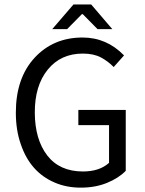

<svg xmlns="http://www.w3.org/2000/svg" viewBox="-20 -838 657 870"><path d="M474.1 -271H335V-339.8H549.8V-64Q517.6 -30.8 464.8 -9.3Q412.1 12.2 347.7 12.2Q282.2 12.7 228 -10.7Q116.7 -58.1 74.2 -184.6Q51.8 -248 51.8 -327.6Q51.8 -483.9 136.7 -576.2Q221.7 -668 354 -668Q463.4 -668 542 -586.9L495.1 -534.2Q470.2 -560.1 437.5 -577.6Q404.8 -595.2 355 -595.2Q255.4 -595.2 196.3 -522.5Q137.2 -449.7 137.7 -327.6Q138.2 -206.1 194.3 -133.3Q250.5 -61 356 -61Q430.7 -61 474.1 -100.1ZM216.8 -706.1 313 -817.9H393.1L488.8 -706.1H421.9L355 -773.9H351.1L284.2 -706.1Z"/></svg>

Font: SourceSansPro-Regular
Style: Regular
Weight: 400
Designer: Paul D. Hunt
Foundry: Adobe Systems Incorporated
Version: Version 1.050;PS Version 1.000;hotconv 1.0.70;makeotf.lib2.5